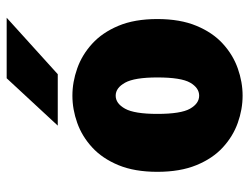

<svg xmlns="http://www.w3.org/2000/svg" viewBox="-108 -646 765 590"><g transform="rotate(-90 275.0 -351.5)"><path d="M275.5 11Q233.5 11 192 -3.8Q150.5 -18.5 116.5 -49.8Q82.5 -81 62 -131Q41.5 -181 41.5 -251Q41.5 -321 62 -370.5Q82.5 -420 116.5 -451.2Q150.5 -482.5 192 -497.2Q233.5 -512 275.5 -512Q317.5 -512 359.2 -497.2Q401 -482.5 435.2 -451.2Q469.5 -420 490.2 -370.5Q511 -321 511 -251Q511 -181 490.2 -131Q469.5 -81 435.2 -49.8Q401 -18.5 359.2 -3.8Q317.5 11 275.5 11ZM275.5 -122.5Q299.5 -122.5 315.5 -150.2Q331.5 -178 331.5 -251Q331.5 -321 315.5 -350Q299.5 -379 275.5 -379Q251.5 -379 235.5 -350.2Q219.5 -321.5 219.5 -251Q219.5 -178.5 235.5 -150.5Q251.5 -122.5 275.5 -122.5ZM341.5 -557H183.5L329 -714H515Z"/></g></svg>

Font: Trispace SemiCondensed ExtraBold
Style: Regular
Weight: 800
Width: 4
Designer: Tyler Finck
Foundry: Etcetera Type Company
Version: Version 1.210; ttfautohint (v1.8.3)